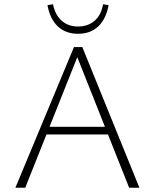

<svg xmlns="http://www.w3.org/2000/svg" viewBox="-20 -878 724 898"><path d="M584 0 333 -632H350L98 0H52L326 -658H365L632 0ZM172 -249 185 -285H489L507 -249ZM345 -720Q287 -720 250.5 -754.5Q214 -789 202 -854L228 -858Q238 -808 268.5 -781Q299 -754 345 -754Q391 -754 422 -780.5Q453 -807 462 -858L488 -854Q476 -789 439.5 -754.5Q403 -720 345 -720Z"/></svg>

Font: Ysabeau SC ExtraLight
Style: Regular
Weight: 250
Designer: Christian Thalmann (Catharsis Fonts)
Version: Version 2.001;gftools[0.9.30]; featfreeze: smcp